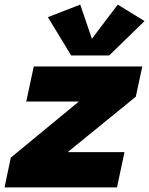

<svg xmlns="http://www.w3.org/2000/svg" viewBox="-51 -817 650 837"><path d="M-31.2 0 -3.9 -129.9 293 -374.5H63.5L96.2 -527.3H569.3L541 -395.5L244.1 -153.8H491.7L459 0ZM462.4 -796.9 579.1 -725.1 424.8 -575.2H259.3L157.7 -742.2L298.8 -796.9L349.6 -647.9Z"/></svg>

Font: Schibsted Grotesk Black
Style: Italic
Weight: 900
Italic angle: -12°
Designer: Bakken & Baeck AS, Henrik Kongsvoll
Foundry: Schibsted ASA
Version: Version 1.100;gftools[0.9.25]